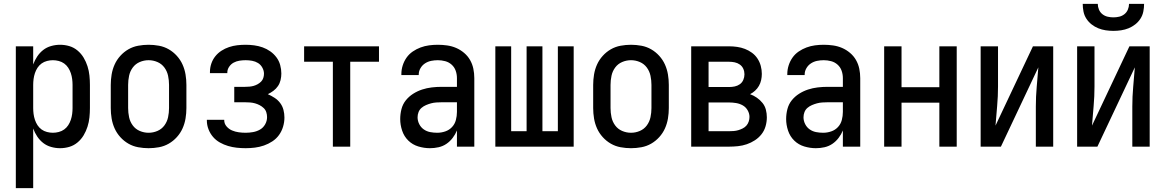

<svg xmlns="http://www.w3.org/2000/svg" viewBox="-20 -760 6040 995"><path d="M62 215V-520H152V-426Q160 -448 173 -467.5Q186 -487 204 -501Q222 -515 245 -521.5Q268 -528 291 -528Q316 -528 339.5 -521Q363 -514 382 -498Q401 -482 413.5 -461Q426 -440 433.5 -416.5Q441 -393 443.5 -368.5Q446 -344 446 -320V-200Q446 -176 443.5 -151.5Q441 -127 433.5 -103.5Q426 -80 413.5 -59Q401 -38 382 -22Q363 -6 339.5 1Q316 8 291 8Q268 8 245 1.5Q222 -5 204 -19Q186 -33 173 -52.5Q160 -72 152 -94V215ZM254 -72Q269 -72 284.5 -76Q300 -80 312.5 -89Q325 -98 333.5 -111Q342 -124 347 -139Q352 -154 354 -169.5Q356 -185 356 -200V-320Q356 -335 354 -350.5Q352 -366 347 -381Q342 -396 333.5 -409Q325 -422 312.5 -431Q300 -440 284.5 -444Q269 -448 254 -448Q239 -448 223.5 -444Q208 -440 195.5 -431Q183 -422 174.5 -409Q166 -396 161 -381Q156 -366 154 -350.5Q152 -335 152 -320V-200Q152 -185 154 -169.5Q156 -154 161 -139Q166 -124 174.5 -111Q183 -98 195.5 -89Q208 -80 223.5 -76Q239 -72 254 -72Z M750 8Q723 8 696 3Q669 -2 645.5 -15.5Q622 -29 603.5 -49.5Q585 -70 574 -94.5Q563 -119 558.5 -146Q554 -173 554 -200V-320Q554 -347 558.5 -374Q563 -401 574 -425.5Q585 -450 603.5 -470.5Q622 -491 645.5 -504.5Q669 -518 696 -523Q723 -528 750 -528Q777 -528 804 -523Q831 -518 854.5 -504.5Q878 -491 896.5 -470.5Q915 -450 926 -425.5Q937 -401 941.5 -374Q946 -347 946 -320V-200Q946 -173 941.5 -146Q937 -119 926 -94.5Q915 -70 896.5 -49.5Q878 -29 854.5 -15.5Q831 -2 804 3Q777 8 750 8ZM750 -72Q774 -72 796 -81.5Q818 -91 832 -110Q846 -129 851 -152.5Q856 -176 856 -200V-320Q856 -344 851 -367.5Q846 -391 832 -410Q818 -429 796 -438.5Q774 -448 750 -448Q726 -448 704 -438.5Q682 -429 668 -410Q654 -391 649 -367.5Q644 -344 644 -320V-200Q644 -176 649 -152.5Q654 -129 668 -110Q682 -91 704 -81.5Q726 -72 750 -72Z M1253 8Q1230 8 1207 5.5Q1184 3 1162 -3.5Q1140 -10 1119.5 -21.5Q1099 -33 1084 -50.5Q1069 -68 1060.5 -90Q1052 -112 1052 -135V-139H1142V-137Q1142 -119 1154 -105Q1166 -91 1182.5 -84Q1199 -77 1217 -74.5Q1235 -72 1253 -72Q1272 -72 1291.5 -75.5Q1311 -79 1327.5 -88.5Q1344 -98 1354 -115.5Q1364 -133 1364 -153Q1364 -166 1360 -178.5Q1356 -191 1346.5 -200Q1337 -209 1325.5 -215Q1314 -221 1301.5 -224.5Q1289 -228 1276 -229Q1263 -230 1250 -230H1194V-310H1250Q1261 -310 1272.5 -311Q1284 -312 1294.5 -315Q1305 -318 1315 -323.5Q1325 -329 1333 -337Q1341 -345 1344.5 -356Q1348 -367 1348 -378Q1348 -394 1339.5 -409.5Q1331 -425 1317 -433.5Q1303 -442 1286.5 -445Q1270 -448 1253 -448Q1237 -448 1221 -445.5Q1205 -443 1191 -435.5Q1177 -428 1167.5 -414Q1158 -400 1158 -384V-381H1068V-387Q1068 -409 1075 -430Q1082 -451 1095.5 -468Q1109 -485 1127.5 -497Q1146 -509 1167 -516Q1188 -523 1209.5 -525.5Q1231 -528 1253 -528Q1275 -528 1297.5 -525Q1320 -522 1341 -514.5Q1362 -507 1380.5 -494Q1399 -481 1412.5 -463Q1426 -445 1432 -423Q1438 -401 1438 -379Q1438 -362 1434 -345Q1430 -328 1420.5 -314Q1411 -300 1397 -289.5Q1383 -279 1368 -272Q1386 -264 1403 -253Q1420 -242 1432 -226Q1444 -210 1449 -190.5Q1454 -171 1454 -151Q1454 -127 1447 -103.5Q1440 -80 1426 -60.5Q1412 -41 1391.5 -27.5Q1371 -14 1348 -6Q1325 2 1301 5Q1277 8 1253 8Z M1705 0V-440H1556V-520H1944V-440H1795V0Z M2208 8Q2178 8 2148 -1Q2118 -10 2096 -31.5Q2074 -53 2064 -83Q2054 -113 2054 -143Q2054 -169 2060.5 -194.5Q2067 -220 2083 -240Q2099 -260 2121 -274Q2143 -288 2167.5 -296Q2192 -304 2217.5 -307Q2243 -310 2269 -310H2348V-355Q2348 -375 2341.5 -393.5Q2335 -412 2320.5 -425Q2306 -438 2287 -443Q2268 -448 2249 -448Q2231 -448 2214 -444.5Q2197 -441 2182.5 -431.5Q2168 -422 2159 -406.5Q2150 -391 2150 -374V-371H2060V-376Q2060 -399 2067 -421Q2074 -443 2087 -461.5Q2100 -480 2119 -493Q2138 -506 2159.5 -514Q2181 -522 2203.5 -525Q2226 -528 2249 -528Q2273 -528 2297.5 -524.5Q2322 -521 2344 -511.5Q2366 -502 2385 -486Q2404 -470 2416 -449Q2428 -428 2433 -404Q2438 -380 2438 -355V0H2348V-84Q2340 -64 2326 -45.5Q2312 -27 2293.5 -14.5Q2275 -2 2253 3Q2231 8 2208 8ZM2246 -72Q2267 -72 2287.5 -79Q2308 -86 2322.5 -101.5Q2337 -117 2342.5 -138Q2348 -159 2348 -180V-230H2269Q2255 -230 2241 -229Q2227 -228 2214 -224.5Q2201 -221 2188 -215.5Q2175 -210 2164.5 -201Q2154 -192 2149 -179Q2144 -166 2144 -152Q2144 -134 2152.5 -117Q2161 -100 2176 -89.5Q2191 -79 2209 -75.5Q2227 -72 2246 -72Z M2547 0V-520H2629V-80H2709V-520H2791V-80H2871V-520H2953V0Z M3250 8Q3223 8 3196 3Q3169 -2 3145.5 -15.5Q3122 -29 3103.5 -49.5Q3085 -70 3074 -94.5Q3063 -119 3058.5 -146Q3054 -173 3054 -200V-320Q3054 -347 3058.5 -374Q3063 -401 3074 -425.5Q3085 -450 3103.5 -470.5Q3122 -491 3145.5 -504.5Q3169 -518 3196 -523Q3223 -528 3250 -528Q3277 -528 3304 -523Q3331 -518 3354.5 -504.5Q3378 -491 3396.5 -470.5Q3415 -450 3426 -425.5Q3437 -401 3441.5 -374Q3446 -347 3446 -320V-200Q3446 -173 3441.5 -146Q3437 -119 3426 -94.5Q3415 -70 3396.5 -49.5Q3378 -29 3354.5 -15.5Q3331 -2 3304 3Q3277 8 3250 8ZM3250 -72Q3274 -72 3296 -81.5Q3318 -91 3332 -110Q3346 -129 3351 -152.5Q3356 -176 3356 -200V-320Q3356 -344 3351 -367.5Q3346 -391 3332 -410Q3318 -429 3296 -438.5Q3274 -448 3250 -448Q3226 -448 3204 -438.5Q3182 -429 3168 -410Q3154 -391 3149 -367.5Q3144 -344 3144 -320V-200Q3144 -176 3149 -152.5Q3154 -129 3168 -110Q3182 -91 3204 -81.5Q3226 -72 3250 -72Z M3758 0H3562V-520H3758Q3779 -520 3800 -517Q3821 -514 3840.5 -506.5Q3860 -499 3877 -486.5Q3894 -474 3905.5 -456.5Q3917 -439 3922.5 -418.5Q3928 -398 3928 -377Q3928 -361 3924.5 -345Q3921 -329 3913 -315Q3905 -301 3893 -290Q3881 -279 3867 -272Q3886 -265 3902.5 -253.5Q3919 -242 3931.5 -226.5Q3944 -211 3949 -191.5Q3954 -172 3954 -152Q3954 -129 3947.5 -106Q3941 -83 3926.5 -64.5Q3912 -46 3892 -33Q3872 -20 3850 -12.5Q3828 -5 3804.5 -2.5Q3781 0 3758 0ZM3652 -309H3758Q3773 -309 3787.5 -312Q3802 -315 3814 -323.5Q3826 -332 3832 -346Q3838 -360 3838 -375Q3838 -390 3832 -403.5Q3826 -417 3814 -425.5Q3802 -434 3787.5 -437Q3773 -440 3758 -440H3652ZM3652 -80H3758Q3770 -80 3782.5 -81Q3795 -82 3806.5 -85.5Q3818 -89 3829 -94.5Q3840 -100 3848 -109Q3856 -118 3860 -130Q3864 -142 3864 -154Q3864 -172 3854.5 -188.5Q3845 -205 3829 -214Q3813 -223 3794.5 -226Q3776 -229 3758 -229H3652Z M4208 8Q4178 8 4148 -1Q4118 -10 4096 -31.5Q4074 -53 4064 -83Q4054 -113 4054 -143Q4054 -169 4060.5 -194.5Q4067 -220 4083 -240Q4099 -260 4121 -274Q4143 -288 4167.5 -296Q4192 -304 4217.5 -307Q4243 -310 4269 -310H4348V-355Q4348 -375 4341.5 -393.5Q4335 -412 4320.5 -425Q4306 -438 4287 -443Q4268 -448 4249 -448Q4231 -448 4214 -444.5Q4197 -441 4182.5 -431.5Q4168 -422 4159 -406.5Q4150 -391 4150 -374V-371H4060V-376Q4060 -399 4067 -421Q4074 -443 4087 -461.5Q4100 -480 4119 -493Q4138 -506 4159.5 -514Q4181 -522 4203.5 -525Q4226 -528 4249 -528Q4273 -528 4297.5 -524.5Q4322 -521 4344 -511.5Q4366 -502 4385 -486Q4404 -470 4416 -449Q4428 -428 4433 -404Q4438 -380 4438 -355V0H4348V-84Q4340 -64 4326 -45.5Q4312 -27 4293.5 -14.5Q4275 -2 4253 3Q4231 8 4208 8ZM4246 -72Q4267 -72 4287.5 -79Q4308 -86 4322.5 -101.5Q4337 -117 4342.5 -138Q4348 -159 4348 -180V-230H4269Q4255 -230 4241 -229Q4227 -228 4214 -224.5Q4201 -221 4188 -215.5Q4175 -210 4164.5 -201Q4154 -192 4149 -179Q4144 -166 4144 -152Q4144 -134 4152.5 -117Q4161 -100 4176 -89.5Q4191 -79 4209 -75.5Q4227 -72 4246 -72Z M4562 0V-520H4652V-308H4848V-520H4938V0H4848V-228H4652V0Z M5062 0V-520H5152V-312Q5152 -261 5147.5 -210.5Q5143 -160 5139 -109L5333 -520H5438V0H5348V-208Q5348 -259 5352.5 -309.5Q5357 -360 5361 -411L5167 0Z M5562 0V-520H5652V-312Q5652 -261 5647.5 -210.5Q5643 -160 5639 -109L5833 -520H5938V0H5848V-208Q5848 -259 5852.5 -309.5Q5857 -360 5861 -411L5667 0ZM5750 -600Q5730 -600 5710 -603Q5690 -606 5671.5 -613.5Q5653 -621 5637 -633.5Q5621 -646 5610 -663Q5599 -680 5595 -700Q5591 -720 5591 -740H5669Q5669 -725 5675 -710.5Q5681 -696 5693 -686.5Q5705 -677 5720 -673.5Q5735 -670 5750 -670Q5765 -670 5780 -673.5Q5795 -677 5807 -686.5Q5819 -696 5825 -710.5Q5831 -725 5831 -740H5909Q5909 -720 5905 -700Q5901 -680 5890 -663Q5879 -646 5863 -633.5Q5847 -621 5828.5 -613.5Q5810 -606 5790 -603Q5770 -600 5750 -600Z"/></svg>

Font: Iosevka Custom Medium
Style: Regular
Weight: 500
Monospace: yes
Designer: Belleve Invis
Foundry: Belleve Invis
Version: Version 32.5.0; ttfautohint (v1.8.4)